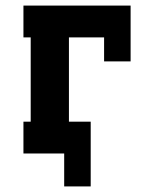

<svg xmlns="http://www.w3.org/2000/svg" viewBox="-20 -550 540 688"><path d="M210 118V0H64V-114H90V-416H64V-530H448V-330H353V-416H227V-114H305V118Z"/></svg>

Font: Iosevka Slab Heavy
Style: Regular
Weight: 900
Monospace: yes
Designer: Belleve Invis
Foundry: Belleve Invis
Version: Version 11.1.0; ttfautohint (v1.8.3)